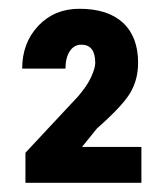

<svg xmlns="http://www.w3.org/2000/svg" viewBox="-20 -736 375 431"><path d="M297.4 -325.7H37.1V-393.1L154.3 -518.6Q175.3 -542.5 184.6 -563Q193.8 -583.5 193.8 -594.7Q193.8 -635.7 162.6 -635.7Q146 -635.7 136.5 -620.8Q127 -606 127 -582H29.8Q29.8 -639.6 65.9 -678Q102.1 -716.3 158.2 -716.3Q222.2 -716.3 256.1 -684.8Q290 -653.3 290 -595.2Q290 -557.6 272.7 -528.1Q255.4 -498.5 197.8 -447.8L164.1 -406.2H297.4Z"/></svg>

Font: Roboto Condensed
Style: Bold
Weight: 700
Designer: Google
Version: Version 2.134; 2016